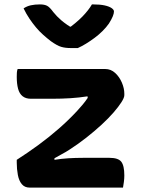

<svg xmlns="http://www.w3.org/2000/svg" viewBox="-20 -851 640 871"><path d="M60 -538H457Q483 -538 502.5 -520Q522 -502 533 -476Q544 -450 544 -426V-419Q544 -408 531 -387.5Q518 -367 495 -340.5Q472 -314 440.5 -285Q409 -256 371.5 -226.5Q334 -197 295 -172Q280 -162 260 -151.5Q240 -141 227 -133V-126Q258 -131 290 -133Q322 -135 356 -135H477Q516 -135 530 -117.5Q544 -100 544 -55Q544 -41 542 -26Q540 -11 538 0H114Q92 0 79 -15.5Q66 -31 61 -57.5Q56 -84 56 -113V-126Q106 -158 154.5 -193.5Q203 -229 247.5 -268Q292 -307 330 -348Q343 -362 355.5 -377Q368 -392 378 -407L377 -414Q339 -408 299.5 -405.5Q260 -403 217 -403H120Q97 -403 82.5 -414.5Q68 -426 62 -448.5Q56 -471 56 -502Q56 -512 56.5 -521Q57 -530 60 -538ZM333 -633Q326 -633 319.5 -633Q313 -633 301 -633Q276 -633 257.5 -638.5Q239 -644 211 -664Q194 -677 176.5 -692.5Q159 -708 143.5 -726.5Q128 -745 113.5 -766.5Q99 -788 87 -813Q102 -823 120 -827Q138 -831 161 -831Q182 -831 194 -824.5Q206 -818 222 -796Q237 -777 258.5 -758.5Q280 -740 321 -715L266 -730H332L278 -713Q326 -747 354 -776Q382 -805 397 -831H403Q434 -831 454.5 -826.5Q475 -822 486 -814.5Q497 -807 497 -799Q497 -790 491.5 -776.5Q486 -763 474 -744Q462 -727 445.5 -710.5Q429 -694 409.5 -679.5Q390 -665 370.5 -653Q351 -641 333 -633Z"/></svg>

Font: Recursive Monospace Casual
Style: Bold
Weight: 700
Version: Version 1.047